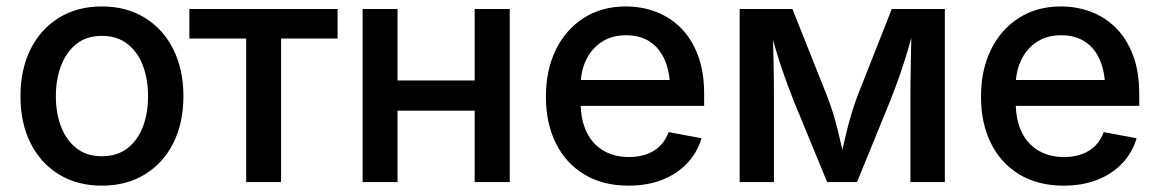

<svg xmlns="http://www.w3.org/2000/svg" viewBox="-20 -568 3616 599"><path d="M297.9 11.2Q221.2 11.2 164.1 -23.7Q106.9 -58.6 75.4 -121.3Q43.9 -184.1 43.9 -267.6Q43.9 -351.6 75.4 -414.6Q106.9 -477.5 164.1 -512.7Q221.2 -547.9 297.9 -547.9Q374.5 -547.9 431.6 -512.7Q488.8 -477.5 520.5 -414.6Q552.2 -351.6 552.2 -267.6Q552.2 -184.1 520.5 -121.3Q488.8 -58.6 431.6 -23.7Q374.5 11.2 297.9 11.2ZM297.9 -80.6Q345.7 -80.6 377.9 -105.7Q410.2 -130.9 426 -173.1Q441.9 -215.3 441.9 -267.6Q441.9 -320.3 426 -362.8Q410.2 -405.3 377.9 -430.7Q345.7 -456.1 297.9 -456.1Q250 -456.1 218.3 -430.7Q186.5 -405.3 170.4 -362.8Q154.3 -320.3 154.3 -267.6Q154.3 -215.3 170.4 -173.1Q186.5 -130.9 218.3 -105.7Q250 -80.6 297.9 -80.6Z M748 0V-447.8H570.8V-540H1033.2V-447.8H856.9V0Z M1488.8 -316.9V-222.7H1191.9V-316.9ZM1220.2 -540V0H1111.3V-540ZM1570.3 -540V0H1460.9V-540Z M1940.9 11.2Q1861.3 11.2 1803.5 -23.4Q1745.6 -58.1 1714.4 -120.6Q1683.1 -183.1 1683.1 -266.6Q1683.1 -349.6 1714.1 -412.8Q1745.1 -476.1 1801.3 -512Q1857.4 -547.9 1932.6 -547.9Q1981.4 -547.9 2025.4 -531.5Q2069.3 -515.1 2103.3 -481.7Q2137.2 -448.2 2157 -396.7Q2176.8 -345.2 2176.8 -274.4V-237.8H1740.2V-318.4H2120.6L2070.3 -292.5Q2070.3 -341.8 2054.7 -379.2Q2039.1 -416.5 2008.5 -437.3Q1978 -458 1933.1 -458Q1888.7 -458 1856.9 -437Q1825.2 -416 1808.3 -380.4Q1791.5 -344.7 1791.5 -301.8V-248.5Q1791.5 -194.3 1810.1 -156Q1828.6 -117.7 1862.8 -97.9Q1897 -78.1 1942.4 -78.1Q1972.7 -78.1 1997.3 -86.9Q2022 -95.7 2039.6 -113.3Q2057.1 -130.9 2065.9 -155.8L2168.5 -136.7Q2155.8 -92.8 2124.5 -59.3Q2093.3 -25.9 2046.6 -7.3Q2000 11.2 1940.9 11.2Z M2287.6 0V-540H2452.1L2560.1 -269Q2570.3 -242.7 2578.6 -215.8Q2586.9 -189 2593.5 -162.6Q2600.1 -136.2 2605.7 -110.8Q2611.3 -85.4 2616.7 -62.5H2599.6Q2604.5 -85 2610.1 -109.9Q2615.7 -134.8 2622.3 -161.6Q2628.9 -188.5 2637.2 -215.6Q2645.5 -242.7 2655.3 -269L2762.2 -540H2927.7V0H2820.3V-254.4Q2820.3 -282.7 2820.6 -312Q2820.8 -341.3 2821.5 -371.8Q2822.3 -402.3 2822.8 -433.1Q2823.2 -463.9 2823.7 -494.1H2835Q2823.7 -450.2 2812 -410.9Q2800.3 -371.6 2787.1 -333.5Q2773.9 -295.4 2757.8 -254.9L2653.8 0H2560.5L2455.6 -254.9Q2439.5 -295.9 2426 -334Q2412.6 -372.1 2400.9 -411.4Q2389.2 -450.7 2377.9 -494.1H2390.6Q2391.1 -466.8 2391.8 -436.8Q2392.6 -406.7 2393.3 -375.5Q2394 -344.2 2394.3 -313.7Q2394.5 -283.2 2394.5 -254.4V0Z M3298.3 11.2Q3218.8 11.2 3160.9 -23.4Q3103 -58.1 3071.8 -120.6Q3040.5 -183.1 3040.5 -266.6Q3040.5 -349.6 3071.5 -412.8Q3102.5 -476.1 3158.7 -512Q3214.8 -547.9 3290 -547.9Q3338.9 -547.9 3382.8 -531.5Q3426.8 -515.1 3460.7 -481.7Q3494.6 -448.2 3514.4 -396.7Q3534.2 -345.2 3534.2 -274.4V-237.8H3097.7V-318.4H3478L3427.7 -292.5Q3427.7 -341.8 3412.1 -379.2Q3396.5 -416.5 3366 -437.3Q3335.4 -458 3290.5 -458Q3246.1 -458 3214.4 -437Q3182.6 -416 3165.8 -380.4Q3148.9 -344.7 3148.9 -301.8V-248.5Q3148.9 -194.3 3167.5 -156Q3186 -117.7 3220.2 -97.9Q3254.4 -78.1 3299.8 -78.1Q3330.1 -78.1 3354.7 -86.9Q3379.4 -95.7 3397 -113.3Q3414.6 -130.9 3423.3 -155.8L3525.9 -136.7Q3513.2 -92.8 3481.9 -59.3Q3450.7 -25.9 3404.1 -7.3Q3357.4 11.2 3298.3 11.2Z"/></svg>

Font: V-Inter
Style: Medium-500
Weight: 500
Designer: Rasmus Andersson
Foundry: rsms
Version: Version 4.000;git-4146feb